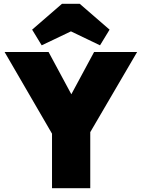

<svg xmlns="http://www.w3.org/2000/svg" viewBox="-20 -984 741 1004"><path d="M252 0V-285L4 -712H234L353 -491L472 -712H697L452 -293V0ZM198 -747 148 -829 304 -964H397L553 -829L503 -747L351 -820Z"/></svg>

Font: Outfit Black
Style: Regular
Weight: 900
Designer: Rodrigo Fuenzalida
Foundry: fragTYPE
Version: Version 1.100; ttfautohint (v1.8.4.7-5d5b)